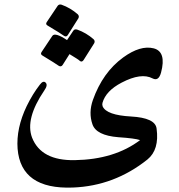

<svg xmlns="http://www.w3.org/2000/svg" viewBox="-20 -627 804 862"><path d="M665 -275Q614 -302 526 -256Q455 -219 440 -165Q438 -157 441 -149Q459 -110 568 -104Q677 -98 683 -50Q696 45 642 89Q493 208 307 215Q74 224 59 41Q52 -51 100 -151Q127 -206 159 -247Q174 -267 185 -256Q196 -245 179 -221Q92 -93 124 -9Q165 95 316 92Q494 89 609 2Q586 -6 511 -11Q412 -19 395 -69Q377 -121 397 -178Q441 -302 533 -369Q610 -425 670 -410Q728 -395 703 -301Q692 -261 665 -275ZM309 -489Q315 -498 327 -494Q347 -487 365.5 -476Q384 -465 400 -451Q408 -443 403 -433L355 -357Q347 -346 338 -354Q334 -358 322 -365.5Q310 -373 292 -384L261 -335Q254 -325 243 -332Q238 -336 219.5 -347.5Q201 -359 170 -378Q160 -384 167 -394L215 -466Q227 -483 281 -447ZM239 -601Q245 -609 256 -606Q276 -599 294.5 -588Q313 -577 329 -563Q337 -555 332 -545L284 -469Q277 -459 266 -467Q256 -475 194 -512Q183 -518 190 -528Z"/></svg>

Font: Amiri
Style: Bold
Weight: 700
Designer: Khaled Hosny
Version: Version 0.113